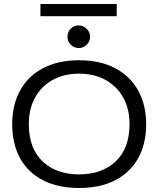

<svg xmlns="http://www.w3.org/2000/svg" viewBox="-20 -928 790 959"><path d="M375 11Q270 11 195 -27.5Q120 -66 80.5 -137.5Q41 -209 41 -308Q41 -404 80.5 -476Q120 -548 195 -587.5Q270 -627 375 -627Q480 -627 555 -587.5Q630 -548 670 -476Q710 -404 710 -308Q710 -209 670 -137.5Q630 -66 555 -27.5Q480 11 375 11ZM375 -57Q489 -57 558 -122Q627 -187 627 -308Q627 -384 595.5 -440.5Q564 -497 507.5 -528.5Q451 -560 375 -560Q299 -560 242.5 -528.5Q186 -497 155 -440.5Q124 -384 124 -308Q124 -187 192.5 -122Q261 -57 375 -57ZM373 -688Q350 -688 333.5 -704.5Q317 -721 317 -744Q317 -768 333 -784.5Q349 -801 373 -801Q396 -801 413 -784Q430 -767 430 -744Q430 -721 413 -704.5Q396 -688 373 -688ZM182 -847V-908H563V-847Z"/></svg>

Font: Inconsolata ExtraExpanded
Style: Regular
Weight: 400
Width: 8
Monospace: yes
Designer: Raph Levien, Cyreal, Brenton Simpson
Foundry: Raph Levien, Cyreal, Google
Version: Version 3.000; ttfautohint (v1.8.2.53-6de2)